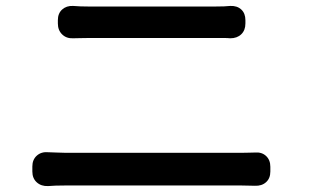

<svg xmlns="http://www.w3.org/2000/svg" viewBox="-20 -680 1040 647"><path d="M175 -612Q175 -635 189.5 -648Q204 -661 226 -660Q236 -659 251.5 -658.5Q267 -658 281 -658Q303 -658 347.5 -658Q392 -658 446 -658Q500 -658 553 -658Q606 -658 646.5 -658Q687 -658 703 -658Q721 -658 734.5 -658.5Q748 -659 756 -660Q779 -661 793 -648Q807 -635 807 -612V-601Q807 -578 793 -564.5Q779 -551 756 -551Q747 -552 732.5 -552Q718 -552 703 -552Q690 -552 658 -552Q626 -552 582.5 -552Q539 -552 492.5 -552Q446 -552 402.5 -552Q359 -552 327 -552Q295 -552 282 -552Q265 -552 249.5 -551.5Q234 -551 226 -551Q204 -550 189.5 -564Q175 -578 175 -601ZM89 -119Q89 -142 104 -155.5Q119 -169 142 -167Q152 -167 169.5 -166Q187 -165 203 -165Q218 -165 263 -165Q308 -165 369.5 -165Q431 -165 498 -165Q565 -165 626.5 -165Q688 -165 732 -165Q776 -165 791 -165Q806 -165 818.5 -165.5Q831 -166 839 -166Q862 -168 876.5 -154.5Q891 -141 891 -118V-102Q891 -79 876.5 -66Q862 -53 839 -54Q830 -54 816 -54.5Q802 -55 791 -55Q776 -55 732 -55Q688 -55 626.5 -55Q565 -55 498 -55Q431 -55 369.5 -55Q308 -55 263 -55Q218 -55 203 -55Q185 -55 168 -54.5Q151 -54 142 -53Q119 -52 104 -65.5Q89 -79 89 -102Z"/></svg>

Font: Chiron GoRound TC M
Style: Regular
Weight: 500
Designer: Ryoko NISHIZUKA 西塚涼子 (kana, bopomofo & ideographs); Paul D. Hunt (Latin, Greek & Cyrillic); Sandoll Communications 산돌커뮤니
Foundry: Adobe
Version: Version 1.000;hotconv 1.1.1;makeotfexe 2.6.0